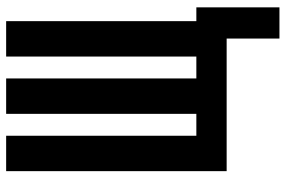

<svg xmlns="http://www.w3.org/2000/svg" viewBox="-176 -600 951 640"><g transform="rotate(-90 300.0 -279.5)"><path d="M492 176V0H50V-735H168V-101H241V-735H359V-101H432V-735H550V-101H596V176Z"/></g></svg>

Font: R Plex Mono
Style: Bold
Weight: 700
Monospace: yes
Designer: Belleve Invis
Foundry: Belleve Invis
Version: Version 31.8.0